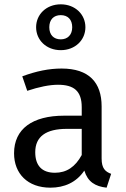

<svg xmlns="http://www.w3.org/2000/svg" viewBox="-20 -856 584 888"><path d="M45 -147C45 -53 108 12 213 12C277 12 333 -12 370 -67C386 -15 420 6 473 12L494 -52C467 -62 450 -77 450 -123V-364C450 -474 392 -539 265 -539C206 -539 148 -527 83 -503L106 -436C160 -454 209 -464 248 -464C321 -464 358 -436 358 -360V-321H277C130 -321 45 -260 45 -147ZM147 -730C147 -671 194 -624 261 -624C328 -624 375 -671 375 -730C375 -789 328 -836 261 -836C194 -836 147 -789 147 -730ZM143 -152C143 -224 192 -260 289 -260H358V-139C328 -84 288 -57 234 -57C174 -57 143 -90 143 -152ZM261 -786C294 -786 314 -765 314 -730C314 -695 293 -674 261 -674C228 -674 208 -695 208 -730C208 -765 228 -786 261 -786Z"/></svg>

Font: FiraGO Unicode
Style: Regular
Weight: 400
Designer: bBox Type
Foundry: bBox Type GmbH
Version: Version 1.001;PS 001.001;hotconv 1.0.88;makeotf.lib2.5.64775